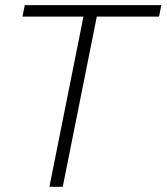

<svg xmlns="http://www.w3.org/2000/svg" viewBox="-20 -718 640 738"><path d="M600.1 -698.2 591.3 -654.3H352.1L221.2 0H169.9L300.8 -654.3H66.4L75.2 -698.2Z"/></svg>

Font: Sansation Light
Style: Light Italic
Weight: 300
Designer: Bernd Montag
Version: Version 1.301